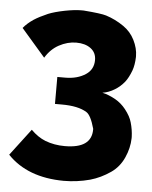

<svg xmlns="http://www.w3.org/2000/svg" viewBox="-53 -776 657 830"><g transform="rotate(5 275.5 -361.5)"><path d="M388 -385Q416 -379 446 -362Q472 -347 491 -323Q514 -294 521 -268Q530 -237 531 -206Q531 -205 531 -200Q530 -157 511 -115Q492 -73 456 -48Q414 -19 368 -6Q312 9 254 9Q97 8 10 -83L98 -199Q128 -169 161 -156Q200 -141 246 -141Q362 -141 362 -223Q362 -226 362 -226Q346 -284 326 -296Q289 -319 218 -319H188V-436H222Q275 -436 311 -460Q344 -482 344 -523Q344 -555 320 -573Q296 -591 257 -591Q219 -591 182 -571Q147 -552 124 -514L20 -634Q36 -654 64 -673Q87 -688 124 -704Q151 -715 196 -724Q238 -732 266 -732Q271 -732 276 -732Q353 -726 375 -719Q416 -706 452 -681Q484 -659 501 -625Q519 -589 519 -555Q519 -553 519 -551Q518 -517 509 -492Q497 -460 482 -441Q464 -419 441 -405Q415 -389 388 -385Z"/></g></svg>

Font: Oxford Sans
Style: Regular
Weight: 800
Designer: Matt McInerney, Pablo Impallari, Rodrigo Fuenzalida
Foundry: Matt McInerney, Pablo Impallari, Rodrigo Fuenzalida
Version: Version 3.000g; ttfautohint (v1.5) -l 8 -r 28 -G 28 -x 14 -D